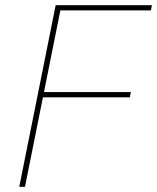

<svg xmlns="http://www.w3.org/2000/svg" viewBox="-20 -718 604 738"><path d="M76 0H54L194 -698H564L560 -678H212L149 -364H483L479 -344H145Z"/></svg>

Font: IBM Plex Sans Thin
Style: Italic
Weight: 250
Italic angle: -11.31°
Designer: Mike Abbink, Paul van der Laan, Pieter van Rosmalen
Foundry: Bold Monday
Version: Version 3.201